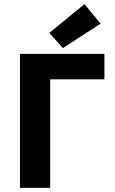

<svg xmlns="http://www.w3.org/2000/svg" viewBox="-20 -914 561 934"><path d="M77 0V-652H488V-528H224V0ZM286 -680 220 -754 391 -894 469 -799Z"/></svg>

Font: Toshiba Sans
Style: Bold
Weight: 700
Designer: Paul D. Hunt
Foundry: Toshiba Corporation
Version: Version 2.020;PS 2.0;hotconv 1.0.86;makeotf.lib2.5.63406